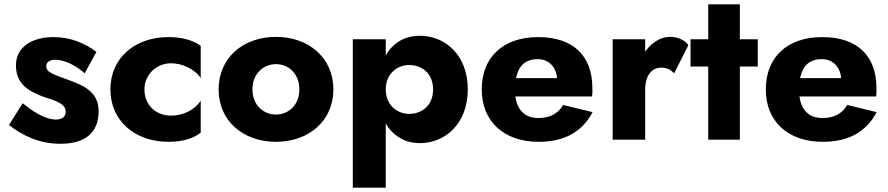

<svg xmlns="http://www.w3.org/2000/svg" viewBox="-20 -640 4071 880"><path d="M84 -167 21 -67C83 -19 159 19 258 19C369 19 432 -31 432 -130C432 -215 370 -246 298 -272C230 -298 192 -306 192 -337C192 -354 206 -366 234 -366C275 -366 329 -340 368 -304L422 -402C369 -442 304 -470 225 -470C126 -470 53 -424 53 -340C53 -251 118 -219 183 -195C257 -173 281 -157 281 -128C281 -107 267 -92 236 -92C204 -92 154 -109 84 -167Z M642 -230C642 -297 696 -350 764 -350C813 -350 872 -325 900 -282V-430C868 -453 821 -470 752 -470C599 -470 486 -375 486 -230C486 -86 599 10 752 10C821 10 868 -7 900 -32V-179C873 -136 819 -110 764 -110C696 -110 642 -157 642 -230Z M982 -230C982 -86 1094 10 1245 10C1395 10 1508 -86 1508 -230C1508 -375 1395 -471 1245 -471C1094 -471 982 -375 982 -230ZM1137 -230C1137 -302 1187 -346 1245 -346C1303 -346 1352 -302 1352 -230C1352 -159 1303 -115 1245 -115C1187 -115 1137 -159 1137 -230Z M1748 220V-74C1762 -49 1780 -30 1802 -15C1831 6 1865 16 1905 16C2017 16 2124 -70 2124 -230C2124 -391 2017 -476 1905 -476C1865 -476 1831 -466 1802 -446C1780 -431 1762 -411 1748 -386V-460H1597V220ZM1965 -230C1965 -158 1915 -118 1855 -118C1803 -118 1748 -156 1748 -230C1748 -304 1803 -342 1855 -342C1915 -342 1965 -302 1965 -230Z M2449 10C2566 10 2648 -35 2696 -126L2561 -159C2538 -119 2500 -99 2447 -99C2400 -99 2368 -120 2352 -160C2347 -171 2344 -184 2342 -198H2693C2696 -207 2695 -222 2695 -237C2695 -385 2606 -470 2447 -470C2286 -470 2188 -378 2188 -230C2188 -84 2289 10 2449 10ZM2345 -282C2347 -291 2350 -300 2353 -309C2368 -349 2399 -369 2444 -369C2480 -369 2507 -352 2522 -323C2528 -311 2532 -297 2533 -282Z M2937 -460H2788V0H2937V-227C2937 -293 2966 -330 3011 -330C3038 -330 3054 -320 3070 -304L3135 -433C3119 -457 3085 -471 3052 -471C3027 -471 3002 -463 2979 -446C2963 -435 2949 -420 2937 -403Z M3145 -460V-335H3226V0H3371V-335H3453V-460H3371V-620H3226V-460Z M3751 10C3868 10 3950 -35 3998 -126L3863 -159C3840 -119 3802 -99 3749 -99C3702 -99 3670 -120 3654 -160C3649 -171 3646 -184 3644 -198H3995C3998 -207 3997 -222 3997 -237C3997 -385 3908 -470 3749 -470C3588 -470 3490 -378 3490 -230C3490 -84 3591 10 3751 10ZM3647 -282C3649 -291 3652 -300 3655 -309C3670 -349 3701 -369 3746 -369C3782 -369 3809 -352 3824 -323C3830 -311 3834 -297 3835 -282Z"/></svg>

Font: Jost
Style: Bold
Weight: 700
Version: Version 3.710